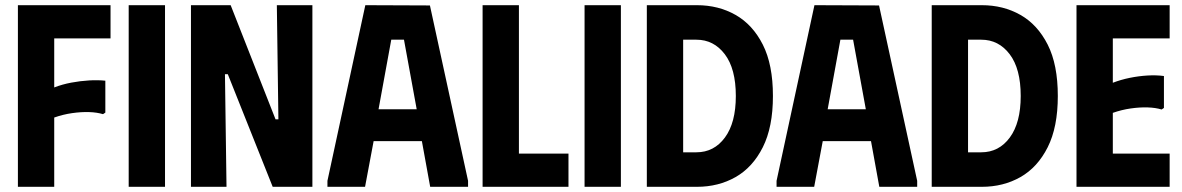

<svg xmlns="http://www.w3.org/2000/svg" viewBox="-20 -720 4555 740"><path d="M406 -700V-572H189V-383Q220 -395 254.5 -401.5Q289 -408 323 -410Q357 -412 386 -409V-286L377 -280Q354 -287 323.5 -288Q293 -289 258 -284Q223 -279 189 -267V0H49V-700Z M476 -700H616V0H476Z M1047 -700H1184V0H1031L858 -434H847L853 0H716V-700H869L1042 -260H1053Z M1242 0V-23L1388 -700L1637 -699L1784 -23V0H1638L1606 -176H1420L1387 0ZM1439 -299H1586L1537 -567H1488Z M1840 -700H1980V-128H2171V0H1840Z M2233 -700H2373V0H2233Z M2666 -700H2473V0H2666Q2749 0 2815 -37.5Q2881 -75 2920 -152.5Q2959 -230 2959 -350Q2959 -471 2920 -548Q2881 -625 2815 -662.5Q2749 -700 2666 -700ZM2664 -133H2613V-567H2664Q2731 -567 2773.5 -511Q2816 -455 2816 -350Q2816 -247 2774 -190Q2732 -133 2664 -133Z M2973 0V-23L3119 -700L3368 -699L3515 -23V0H3369L3337 -176H3151L3118 0ZM3170 -299H3317L3268 -567H3219Z M3764 -700H3571V0H3764Q3847 0 3913 -37.5Q3979 -75 4018 -152.5Q4057 -230 4057 -350Q4057 -471 4018 -548Q3979 -625 3913 -662.5Q3847 -700 3764 -700ZM3762 -133H3711V-567H3762Q3829 -567 3871.5 -511Q3914 -455 3914 -350Q3914 -247 3872 -190Q3830 -133 3762 -133Z M4488 -700V-572H4269V-401Q4300 -413 4334.5 -420Q4369 -427 4403 -429Q4437 -431 4466 -427V-304L4457 -298Q4434 -305 4403.5 -306Q4373 -307 4338 -302Q4303 -297 4269 -285V-128H4488V0H4129V-700Z"/></svg>

Font: Phudu Light SemiBold
Style: Regular
Weight: 600
Version: Version 1.005;gftools[0.9.23]